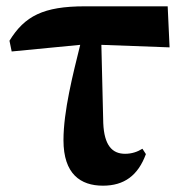

<svg xmlns="http://www.w3.org/2000/svg" viewBox="-20 -571 580 608"><path d="M301 -429 517 -421 511 -551H249C117 -551 58 -520 10 -442L17 -408L234 -429C211 -336 181 -219 181 -127C181 -20 235 17 306 17C373 17 417 -15 442 -83L431 -100C415 -90 397 -84 376 -84C335 -84 310 -111 307 -181Z"/></svg>

Font: Noto Serif TC Black
Style: Regular
Weight: 900
Version: Version 1.001;PS 1.001;hotconv 16.6.54;makeotf.lib2.5.65590